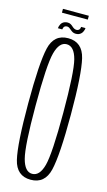

<svg xmlns="http://www.w3.org/2000/svg" viewBox="-125 -849 498 896"><g transform="rotate(15 124.0 -401.0)"><path d="M122 4Q190.5 4 208 -68.8Q225.5 -141.5 225.5 -337Q225.5 -532 208 -605.8Q190.5 -679.5 122 -679.5Q53.5 -679.5 36.5 -606.2Q19.5 -533 19.5 -337Q19.5 -141.5 36.8 -68.8Q54 4 122 4ZM122 -24.5Q86.5 -24.5 71 -82.8Q55.5 -141 55.5 -337Q55.5 -534 71 -592.2Q86.5 -650.5 122 -650.5Q158.5 -650.5 173.8 -592.2Q189 -534 189 -337Q189 -141 173.8 -82.8Q158.5 -24.5 122 -24.5ZM149.5 -708.5Q158 -708.5 164 -711Q170 -713.5 174.2 -717.5Q178.5 -721.5 181 -726.2Q183.5 -731 185.2 -736.5Q187 -742 186.5 -746H165.5Q165.5 -742 163.8 -737.2Q162 -732.5 157.8 -729.8Q153.5 -727 148 -727Q141.5 -727 136 -730.2Q130.5 -733.5 125.5 -738.2Q120.5 -743 114.5 -746.2Q108.5 -749.5 100 -749.5Q92.5 -749.5 86.2 -747.2Q80 -745 75.8 -741.2Q71.5 -737.5 68.8 -732.5Q66 -727.5 64.5 -722.5Q63 -717.5 62.5 -712H83.5Q84 -716.5 86 -721.2Q88 -726 92.2 -728.5Q96.5 -731 102.5 -731Q108 -731 113 -727.8Q118 -724.5 123.2 -719.8Q128.5 -715 134.5 -711.8Q140.5 -708.5 149.5 -708.5ZM62 -787H187V-805.5H62Z"/></g></svg>

Font: Anybody ExtraCondensed ExtraLight
Style: Regular
Weight: 250
Width: 2
Version: Version 1.113;gftools[0.9.25]